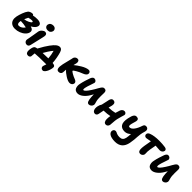

<svg xmlns="http://www.w3.org/2000/svg" viewBox="432 -2517 4513 4513"><g transform="rotate(45 2688.0 -261.0)"><path d="M222.2 -28.8Q152.8 -28.8 108.2 -59.1Q63.5 -89.4 48.1 -141.1Q32.7 -192.9 45.9 -259.8Q60.5 -329.1 89.6 -407.2Q118.7 -485.4 153.8 -529.8Q169.9 -550.3 201.9 -563.2Q233.9 -576.2 265.1 -576.2Q294.9 -576.2 300.8 -550.8Q364.7 -564.9 437 -564.9Q504.9 -564.9 542.5 -539.1Q580.1 -513.2 569.8 -463.9Q563.5 -429.7 531.5 -395.8Q499.5 -361.8 446.8 -333Q549.3 -308.6 534.2 -226.1Q525.4 -174.3 478.5 -128.4Q431.6 -82.5 362.5 -55.7Q293.5 -28.8 222.2 -28.8ZM363.8 -454.1Q317.4 -454.1 262.2 -436Q239.3 -392.6 219.2 -342.8Q277.3 -348.1 338.4 -377.9Q399.4 -407.7 403.8 -433.1Q405.8 -443.4 395.5 -448.7Q385.3 -454.1 363.8 -454.1ZM189 -242.2Q180.2 -198.2 192.4 -171.1Q204.6 -144 240.2 -144Q280.3 -144 319.3 -169.2Q358.4 -194.3 381.8 -233.9Q348.6 -243.7 291.7 -251.2Q234.9 -258.8 192.9 -258.8Q192.4 -256.8 190.9 -251.2Q189.5 -245.6 189 -242.2Z M794.9 -547.9Q744.6 -547.9 718 -576.4Q691.4 -605 699.7 -647Q707 -683.1 736.3 -703.6Q765.6 -724.1 806.6 -724.1Q856.9 -724.1 881.6 -694.1Q906.2 -664.1 898.9 -627.9Q893.1 -595.2 866.2 -571.5Q839.4 -547.9 794.9 -547.9ZM686 39.1Q643.6 39.1 619.6 9.3Q595.7 -20.5 604 -60.1Q624 -158.7 637.9 -250.2Q651.9 -341.8 657.7 -371.1Q666.5 -415 704.8 -449.5Q743.2 -483.9 779.8 -483.9Q813 -483.9 830.1 -459.7Q847.2 -435.5 838.9 -392.1Q832 -354.5 795.9 -203.1Q759.8 -51.8 753.9 -23.9Q748 5.9 730.7 22.5Q713.4 39.1 686 39.1Z M1377.4 202.1Q1342.8 202.1 1323 178.5Q1303.2 154.8 1309.1 124Q1311.5 112.8 1322.3 83Q1333 53.2 1337.4 39.1H1311.5Q1082.5 39.1 961.4 49.8Q954.1 141.1 952.1 152.8Q948.7 173.8 929.7 186.5Q910.6 199.2 887.2 199.2Q849.6 199.2 829.6 174.6Q809.6 149.9 810.5 110.8Q810.5 66.4 819.3 27.8Q827.6 -13.2 843.3 -37.6Q858.9 -62 895.5 -68.8Q919.9 -74.2 925.3 -75.2Q1010.7 -233.9 1077.1 -323.2Q1141.6 -410.6 1187 -444.3Q1232.4 -478 1276.4 -478Q1306.2 -478 1328.4 -457.8Q1350.6 -437.5 1366.2 -387.2Q1383.8 -330.6 1399.2 -247.6Q1414.6 -164.6 1418.5 -88.9Q1420.4 -88.9 1424.3 -88.4Q1428.2 -87.9 1430.2 -87.9Q1477.5 -83.5 1495.1 -62Q1512.7 -40.5 1502.4 8.8Q1493.7 55.2 1475.8 98.1Q1458 141.1 1431.4 171.6Q1404.8 202.1 1377.4 202.1ZM1150.4 -195.8Q1113.3 -136.2 1086.4 -88.9Q1196.3 -94.2 1271.5 -94.2Q1262.7 -210 1233.4 -307.1Q1199.7 -271 1150.4 -195.8Z M1664.1 -39.1Q1613.3 -39.1 1600.8 -89.8Q1588.4 -140.6 1609.4 -236.8Q1618.7 -282.7 1639.6 -361.1Q1660.6 -439.5 1666 -467.8Q1670.4 -491.7 1673.3 -504.9Q1680.2 -537.6 1706.5 -556.4Q1732.9 -575.2 1762.2 -575.2Q1797.9 -575.2 1813.5 -548.3Q1829.1 -521.5 1820.3 -479Q1813.5 -445.3 1800.3 -400.9Q1833 -427.7 1870.8 -454.6Q1908.7 -481.4 1956.3 -510.3Q2003.9 -539.1 2052.2 -557.1Q2100.6 -575.2 2137.2 -575.2Q2167.5 -575.2 2183.8 -552Q2200.2 -528.8 2195.3 -502Q2191.4 -475.1 2165 -453.1Q2138.7 -431.2 2101.1 -417Q2016.1 -385.3 1949.5 -345.9Q1882.8 -306.6 1880.4 -293Q1877.4 -279.3 1932.9 -246.3Q1988.3 -213.4 2062 -186Q2091.3 -174.8 2108.4 -154.3Q2125.5 -133.8 2120.1 -105Q2114.3 -74.2 2089.8 -55.7Q2065.4 -37.1 2030.3 -37.1Q1974.6 -37.1 1886.7 -92Q1798.8 -147 1753.4 -201.2Q1751 -176.8 1749.5 -144Q1748 -111.3 1746.1 -100.1Q1739.7 -69.8 1717.5 -54.4Q1695.3 -39.1 1664.1 -39.1Z M2337.9 4.9Q2297.4 4.9 2269.3 -12.2Q2241.2 -29.3 2229.2 -57.1Q2217.3 -85 2214.1 -120.6Q2210.9 -156.2 2220.2 -193.8Q2231.4 -252.9 2255.6 -333.7Q2279.8 -414.6 2296.9 -457Q2309.6 -490.7 2329.1 -509.3Q2348.6 -527.8 2369.1 -527.8Q2404.3 -527.8 2427.2 -505.1Q2450.2 -482.4 2444.8 -452.1Q2441.4 -435.1 2412.1 -352.5Q2382.8 -270 2374 -226.1Q2357.4 -148.9 2381.8 -148.9Q2425.8 -148.9 2514.2 -287.1Q2535.2 -317.4 2557.9 -357.2Q2580.6 -397 2595.7 -424.3Q2610.8 -451.7 2627.9 -477.3Q2645 -502.9 2662.8 -515.9Q2680.7 -528.8 2700.2 -528.8Q2739.7 -528.8 2757.1 -507.3Q2774.4 -485.8 2772.9 -449.2Q2768.1 -321.3 2772.9 -249Q2775.4 -210.9 2784.9 -177Q2794.4 -143.1 2800.5 -120.6Q2806.6 -98.1 2803.2 -79.1Q2797.4 -47.4 2769.5 -23.2Q2741.7 1 2709 1Q2668.9 1 2651.6 -40Q2634.3 -81.1 2627.9 -168Q2625 -210 2625 -252.9Q2606.4 -219.7 2581.1 -176.8Q2533.7 -98.1 2467.5 -46.6Q2401.4 4.9 2337.9 4.9Z M2966.8 53.2Q2917 53.2 2894.5 6.8Q2872.1 -39.6 2886.7 -115.2Q2898.9 -173.3 2927.7 -213.9Q2932.6 -235.8 2941.4 -275.4Q2950.2 -314.9 2957 -345.9Q2963.9 -377 2968.8 -401.9Q2976.1 -437 2993.9 -459.5Q3011.7 -481.9 3039.1 -481.9Q3087.9 -481.9 3106.7 -453.1Q3125.5 -424.3 3114.7 -371.1Q3102.1 -317.4 3090.8 -277.8Q3210 -281.2 3292 -303.2Q3311 -372.1 3328.1 -418Q3339.8 -447.8 3363.3 -466.3Q3386.7 -484.9 3416 -484.9Q3444.3 -484.9 3463.6 -464.4Q3482.9 -443.8 3478 -417Q3474.1 -397.9 3454.1 -335.7Q3434.1 -273.4 3424.8 -226.1Q3413.6 -169.4 3409.9 -101.8Q3406.2 -34.2 3402.8 -15.1Q3396.5 14.6 3376.5 33.9Q3356.4 53.2 3325.2 53.2Q3289.1 53.2 3269.8 23.2Q3250.5 -6.8 3250 -55.4Q3249.5 -104 3260.7 -166Q3180.7 -147.5 3057.1 -144Q3053.2 -122.1 3043.9 -77.1Q3034.7 -32.2 3029.8 -5.9Q3025.4 19.5 3007.3 36.4Q2989.3 53.2 2966.8 53.2Z M3760.7 185.1Q3697.8 185.1 3649.9 173.3Q3602.1 161.6 3575.7 142.3Q3549.3 123 3538.6 99.4Q3527.8 75.7 3532.7 49.8Q3538.6 22 3556.2 7.1Q3573.7 -7.8 3601.1 -7.8Q3614.7 -7.8 3629.4 -1.5Q3644 4.9 3656.7 12.7Q3669.4 20.5 3698.5 26.9Q3727.5 33.2 3767.1 33.2Q3865.2 33.2 3886.7 -70.8Q3897 -120.1 3902.8 -210.9Q3833.5 -144 3752 -144Q3647.5 -144 3605 -211.4Q3562.5 -278.8 3590.8 -418.9Q3601.6 -472.2 3614 -507.6Q3626.5 -543 3641.4 -561.5Q3656.2 -580.1 3671.6 -587.2Q3687 -594.2 3707 -594.2Q3752 -594.2 3768.3 -570.3Q3784.7 -546.4 3775.9 -507.8Q3772 -491.7 3765.1 -468.3Q3758.3 -444.8 3752.9 -426.5Q3747.6 -408.2 3742.4 -387.2Q3737.3 -366.2 3735.8 -351.3Q3734.4 -336.4 3736.1 -323.2Q3737.8 -310.1 3746.1 -303.5Q3754.4 -296.9 3769 -296.9Q3823.2 -296.9 3873 -364.3Q3922.9 -431.6 3955.1 -534.2Q3965.8 -566.4 3981 -579.6Q3996.1 -592.8 4024.9 -592.8Q4067.9 -592.8 4088.4 -562.5Q4108.9 -532.2 4091.8 -476.1Q4073.7 -418.9 4065.2 -364.5Q4056.6 -310.1 4055.7 -270.8Q4054.7 -231.4 4048.8 -170.2Q4043 -108.9 4030.8 -46.9Q3985.4 185.1 3760.7 185.1Z M4383.8 -33.2Q4333 -33.2 4318.8 -81.1Q4300.3 -137.2 4333.5 -306.2Q4342.3 -346.2 4353.5 -420.9Q4325.7 -416.5 4282 -406.2Q4238.3 -396 4219.7 -396Q4188.5 -396 4169.4 -417.7Q4150.4 -439.5 4156.7 -470.2Q4165.5 -512.7 4217.8 -530.8Q4317.9 -569.8 4486.8 -569.8Q4588.4 -569.8 4680.7 -556.2Q4714.4 -551.8 4731.4 -533.9Q4748.5 -516.1 4743.7 -488.8Q4737.3 -459.5 4711.7 -438.2Q4686 -417 4647.5 -417Q4632.8 -417 4582.5 -421.1Q4532.2 -425.3 4504.9 -426.8Q4495.6 -368.2 4476.6 -267.1Q4468.8 -227.5 4468 -191.4Q4467.3 -155.3 4469.7 -139.9Q4472.2 -124.5 4468.8 -102.1Q4463.4 -74.7 4439.2 -54Q4415 -33.2 4383.8 -33.2Z M4845.2 54.2Q4804.7 54.2 4776.6 37.4Q4748.5 20.5 4736.3 -7.3Q4724.1 -35.2 4720.9 -71Q4717.8 -106.9 4727.1 -145Q4738.3 -203.6 4762.5 -284.4Q4786.6 -365.2 4804.2 -408.2Q4816.9 -441.9 4836.2 -460.4Q4855.5 -479 4876 -479Q4911.1 -479 4934.3 -455.6Q4957.5 -432.1 4952.1 -402.8Q4948.7 -385.7 4919.2 -303.2Q4889.6 -220.7 4880.9 -176.8Q4864.3 -100.1 4889.2 -100.1Q4933.1 -100.1 5021 -237.8Q5042 -268.1 5064.7 -308.1Q5087.4 -348.1 5102.5 -375.5Q5117.7 -402.8 5135 -428.5Q5152.3 -454.1 5170.2 -467Q5188 -480 5208 -480Q5246.6 -480 5264.2 -458.3Q5281.7 -436.5 5280.3 -399.9Q5275.4 -272.5 5280.3 -200.2Q5282.7 -162.1 5292 -127.9Q5301.3 -93.8 5307.4 -71.3Q5313.5 -48.8 5310.1 -29.8Q5304.2 2 5276.6 25.9Q5249 49.8 5217.3 49.8Q5195.8 49.8 5181.2 38.8Q5166.5 27.8 5157.5 4.6Q5148.4 -18.6 5143.3 -47.4Q5138.2 -76.2 5135.3 -119.1Q5133.8 -161.1 5132.3 -204.1Q5121.1 -184.1 5087.9 -127.9Q5040.5 -49.3 4974.6 2.4Q4908.7 54.2 4845.2 54.2Z"/></g></svg>

Font: Shantell Sans Bouncy
Style: Bold Italic
Weight: 700
Italic angle: -11.31°
Designer: Stephen Nixon, Anya Danilova, Shantell Martin
Foundry: Arrow Type
Version: Version 1.006;[9816181b4]